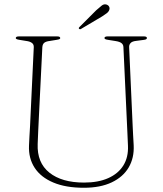

<svg xmlns="http://www.w3.org/2000/svg" viewBox="-20 -872 768 907"><path d="M580 -284 563 -650Q562.5 -661.5 554 -668.2Q545.5 -675 526.5 -678L489 -684Q479 -685.5 476.2 -687.8Q473.5 -690 473.5 -692.5Q473.5 -696 477.2 -698Q481 -700 487.5 -700H660.5Q667 -700 670.5 -698Q674 -696 674 -692.5Q674 -689.5 671 -687Q668 -684.5 658.5 -683.5L624 -679Q604.5 -677 597 -668.8Q589.5 -660.5 590 -649.5L606.5 -281.5Q607.5 -257 608.8 -234Q610 -211 611.5 -186Q614.5 -126.5 588 -81.2Q561.5 -36 507.8 -10.5Q454 15 376.5 15Q290.5 15 231.8 -9.8Q173 -34.5 143.8 -79.2Q114.5 -124 117 -184Q117.5 -200.5 119 -225.8Q120.5 -251 122 -276.8Q123.5 -302.5 124 -320.5L139.5 -648Q140.5 -662 130.8 -669.2Q121 -676.5 104 -678.5L70.5 -684Q54.5 -686.5 54.5 -692Q54.5 -696 58.2 -698Q62 -700 69 -700H250.5Q257.5 -700 261 -698Q264.5 -696 264.5 -692Q264.5 -689.5 261.5 -687.5Q258.5 -685.5 248.5 -684L215 -678.5Q197.5 -676.5 189.2 -670Q181 -663.5 180 -649L164 -325.5Q162 -285 160.5 -253Q159 -221 158 -192Q154.5 -103.5 213.2 -56.5Q272 -9.5 377 -9.5Q444 -9.5 491.2 -30.5Q538.5 -51.5 562.8 -90.5Q587 -129.5 584.5 -184Q583 -217.5 582 -241Q581 -264.5 580 -284ZM434.5 -823.5Q450.5 -838 461 -846Q471.5 -854 483 -850.5Q492 -847.5 495.5 -840.5Q499 -833.5 496.5 -826Q493.5 -816.5 484.2 -809.5Q475 -802.5 462.5 -794.5L363 -735.5Q361.5 -734 358.5 -734Q355.5 -734 353.5 -736Q351 -738.5 352.8 -741.2Q354.5 -744 356.5 -745.5Z"/></svg>

Font: Fraunces Thin
Style: Regular
Weight: 250
Version: Version 1.000;[b76b70a41]